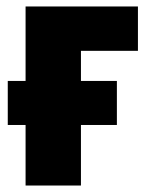

<svg xmlns="http://www.w3.org/2000/svg" viewBox="-20 -573 463 593"><path d="M406 -553H59V-323H4V-187H59V0H230V-187H341V-323H230V-416H406Z"/></svg>

Font: Noto Sans Condensed Black
Style: Regular
Weight: 900
Width: 3
Designer: Monotype Design Team
Foundry: Monotype Imaging Inc.
Version: Version 2.013